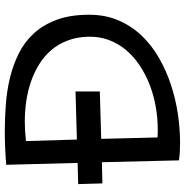

<svg xmlns="http://www.w3.org/2000/svg" viewBox="-5 -748 776 806"><g transform="rotate(-90 383.0 -345.0)"><path d="M724.1 -358.9Q724.1 -290.5 700.4 -235.6Q676.8 -180.7 636.2 -138.2Q595.7 -95.7 542.2 -65.2Q488.8 -34.7 429.2 -15.1Q369.6 4.4 307.6 13.7Q245.6 22.9 188 22.9Q168.5 22.9 149.4 22Q130.4 21 112.8 18.1L105 -305.2L16.1 -303.2L13.2 -404.8L102.1 -407.2L94.2 -707Q170.4 -712.9 232.9 -712.9Q287.6 -712.9 345.2 -708.7Q402.8 -704.6 457.3 -691.7Q511.7 -678.7 560.3 -654.8Q608.9 -630.9 645.3 -591.6Q681.6 -552.2 702.9 -495.1Q724.1 -438 724.1 -358.9ZM401.9 -314 203.1 -308.1 209 -71.8Q217.3 -70.8 226.1 -70.8Q234.9 -70.8 243.2 -70.8Q292 -70.8 340.3 -79.6Q388.7 -88.4 432.1 -105.5Q475.6 -122.6 512.9 -147.7Q550.3 -172.9 577.1 -205.3Q604 -237.8 618.7 -277.6Q633.3 -317.4 631.8 -363.8Q630.4 -411.1 615.7 -449.5Q601.1 -487.8 576.2 -517.1Q551.3 -546.4 517.6 -567.6Q483.9 -588.9 444.6 -602.5Q405.3 -616.2 362.3 -622.6Q319.3 -628.9 275.9 -628.9Q257.3 -628.9 236.6 -627.7Q215.8 -626.5 193.8 -624L200.2 -410.2L401.9 -416Z"/></g></svg>

Font: McLaren
Style: Regular
Weight: 400
Designer: Astigmatic (AOETI)
Foundry: Astigmatic (AOETI)
Version: Version 1.000